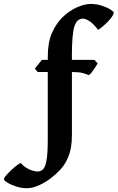

<svg xmlns="http://www.w3.org/2000/svg" viewBox="-174 -736 602 982"><path d="M407.7 -671.4Q407.7 -662.6 397.9 -649.2Q388.2 -635.7 374.3 -621.8Q360.4 -607.9 347.4 -597.4Q334.5 -586.9 327.6 -583.5Q305.2 -613.3 284.7 -627Q264.2 -640.6 250 -640.6Q218.8 -640.6 206.3 -600.1Q193.8 -559.6 193.8 -455.6V-429.7H308.6L325.7 -411.6Q320.3 -403.3 312 -390.1Q303.7 -377 294.9 -365.7Q286.1 -354.5 279.8 -351.6Q269 -356.9 249.5 -362.3Q230 -367.7 193.8 -367.7V-45.4Q193.8 20 177.2 61.8Q160.6 103.5 136 129.9Q111.3 156.2 86.4 175.3Q61 194.8 27.6 210.7Q-5.9 226.6 -37.1 226.6Q-64.5 226.6 -91.3 217.8Q-118.2 209 -136 198Q-153.8 187 -153.8 180.7Q-153.8 173.3 -137.9 155.8Q-122.1 138.2 -101.8 120.8Q-81.5 103.5 -68.4 97.2Q-48.8 119.6 -24.2 130.4Q0.5 141.1 18.1 141.1Q35.2 141.1 46.6 129.4Q58.1 117.7 64.2 83Q70.3 48.3 70.3 -21V-367.7H18.6L4.4 -385.3L40 -429.7H70.3V-443.8Q70.3 -518.1 90.8 -565.4Q111.3 -612.8 144 -646Q178.2 -679.7 218 -697.8Q257.8 -715.8 289.1 -715.8Q319.3 -715.8 346.4 -707Q373.5 -698.2 390.6 -687.5Q407.7 -676.8 407.7 -671.4Z"/></svg>

Font: Namdhinggo ExtraBold
Style: Regular
Weight: 800
Designer: Victor Gaultney
Foundry: SIL International
Version: Version 3.001